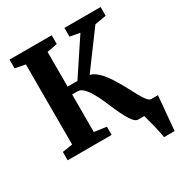

<svg xmlns="http://www.w3.org/2000/svg" viewBox="-208 -895 1162 1227"><g transform="rotate(-30 373.0 -281.5)"><path d="M646.5 180Q644.5 164.5 639 138.8Q633.5 113 626.5 85Q619.5 57 613.2 33.8Q607 10.5 604 0L568 -72H746.5Q745.5 -58 743.2 -32.2Q741 -6.5 738.2 24.8Q735.5 56 732.5 86.8Q729.5 117.5 727.5 142.5Q725.5 167.5 724 180ZM39 0V-61.5L114 -73V-664L39 -678.5V-743H350V-678.5L274 -664V-408H346.5L517 -665L444 -678.5V-743H711V-678.5L627 -664L433.5 -402.5Q461 -394.5 484.5 -374Q508 -353.5 528.2 -326Q548.5 -298.5 566.5 -267.5Q586.5 -234 604 -200.8Q621.5 -167.5 636.8 -140Q652 -112.5 665.5 -94.5Q679 -76.5 691 -73L728.5 -61.5V0H560Q543.5 0 527.2 -18.5Q511 -37 494.8 -67.5Q478.5 -98 462.2 -134.8Q446 -171.5 430.5 -208Q414 -245.5 395.2 -278Q376.5 -310.5 356.5 -330.2Q336.5 -350 314.5 -350H274V-73L363.5 -60.5V0Z"/></g></svg>

Font: Merriweather 24pt ExtraBold
Style: Regular
Weight: 800
Version: Version 2.100